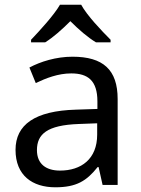

<svg xmlns="http://www.w3.org/2000/svg" viewBox="-20 -786 601 816"><path d="M325 -766H235C209 -721 149 -656 112 -617V-606H172C207 -628 243 -660 279 -696C315 -660 353 -627 388 -606H450V-617C412 -655 349 -721 325 -766ZM288 -545C218 -545 152 -524 105 -499L132 -433C176 -454 227 -474 283 -474C353 -474 394 -444 394 -355V-323L303 -320C128 -315 46 -256 46 -149C46 -40 118 10 215 10C305 10 348 -17 395 -76H399L416 0H480V-365C480 -490 418 -545 288 -545ZM314 -259 393 -262V-214C393 -110 325 -61 235 -61C177 -61 137 -88 137 -148C137 -216 180 -254 314 -259Z"/></svg>

Font: Noto Sans Syriac Western
Style: Regular
Weight: 400
Designer: Patrick Giasson and the Monotype Design Team
Foundry: Monotype Imaging Inc.
Version: Version 3.000